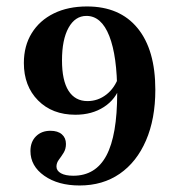

<svg xmlns="http://www.w3.org/2000/svg" viewBox="-20 -448 550 589"><path d="M224.2 121Q158.1 121 115.7 91.1Q73.4 61.3 73.4 15.3Q73.4 -12.9 90.3 -29.8Q107.3 -46.8 134.7 -46.8Q157.3 -46.8 169.8 -35.9Q182.3 -25 182.3 -6.5Q182.3 8.9 175.4 20.2Q168.5 31.5 160.9 41.5Q153.2 51.6 153.2 62.9Q153.2 75.8 166.9 83.5Q180.6 91.1 204.8 91.1Q273.4 91.1 306.5 29Q339.5 -33.1 339.5 -162.1Q339.5 -275.8 315.3 -337.5Q291.1 -399.2 245.2 -399.2Q210.5 -399.2 190.3 -362.9Q170.2 -326.6 170.2 -262.9Q170.2 -200.8 190.3 -169.4Q210.5 -137.9 248.4 -137.9Q280.6 -137.9 306.5 -158.1Q332.3 -178.2 344.4 -213.7L349.2 -185.5Q335.5 -143.5 298.8 -119.8Q262.1 -96 211.3 -96Q140.3 -96 96.8 -139.9Q53.2 -183.9 53.2 -254.8Q53.2 -307.3 77.4 -346.4Q101.6 -385.5 145.2 -406.9Q188.7 -428.2 246.8 -428.2Q347.6 -428.2 402 -361.7Q456.5 -295.2 456.5 -172.6Q456.5 -83.1 427.8 -16.9Q399.2 49.2 347.2 85.1Q295.2 121 224.2 121Z"/></svg>

Font: Playfair
Style: Bold
Weight: 700
Designer: Claus Eggers Sørensen
Foundry: Claus Eggers Sørensen
Version: Version 2.001;gftools[0.9.30]